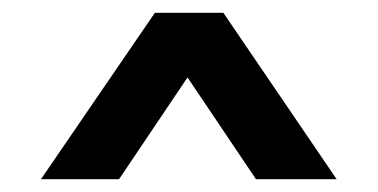

<svg xmlns="http://www.w3.org/2000/svg" viewBox="-20 -720 590 300"><path d="M222 -700H329L506 -440H380L273 -599L166 -440H44Z"/></svg>

Font: Golos UI Medium
Style: Regular
Weight: 500
Designer: A.Korolkova, Vitaly Kuzmin
Foundry: ParaType Ltd
Version: Version 2.000